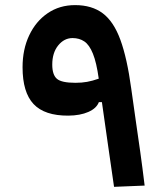

<svg xmlns="http://www.w3.org/2000/svg" viewBox="-20 -723 626 748"><path d="M424.3 4.9Q413.1 -74.2 400.9 -157.2Q388.7 -240.2 377 -325.2H365.2Q356 -300.8 324.2 -286.9Q292.5 -272.9 246.1 -272.5Q153.8 -272 110.8 -317.6Q67.9 -363.3 67.9 -460.9Q67.9 -530.8 93.8 -585.4Q119.6 -640.1 165.8 -671.6Q211.9 -703.1 272.5 -703.1Q337.9 -703.1 380.4 -671.1Q422.9 -639.2 449 -567.9Q475.1 -496.6 491.2 -378.4Q501 -307.6 509.5 -249Q518.1 -190.4 526.4 -131.3Q534.7 -72.3 543.5 0ZM364.7 -416.5Q356 -479.5 342 -513.9Q328.1 -548.3 308.6 -561.5Q289.1 -574.7 262.7 -574.7Q230 -574.7 206.8 -546.1Q183.6 -517.6 183.6 -471.2Q183.6 -431.6 201.7 -416Q219.7 -400.4 273.9 -400.4Q298.8 -400.4 319.1 -404.1Q339.4 -407.7 364.7 -416.5Z"/></svg>

Font: Cascadia Code SemiBold
Style: Regular
Weight: 600
Monospace: yes
Designer: Aaron Bell
Foundry: Saja Typeworks
Version: Version 2404.023; ttfautohint (v1.8.4)